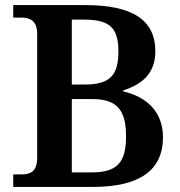

<svg xmlns="http://www.w3.org/2000/svg" viewBox="-20 -734 705 754"><path d="M32 0H345C528 0 620 -65 620 -195C620 -295 556 -354 464 -375V-379C538 -403 590 -445 590 -533C590 -657 498 -714 315 -714H32V-665H62C96 -665 126 -655 126 -600V-116C126 -57 97 -49 62 -49H32ZM312 -402H262V-657H310C408 -657 445 -627 445 -533C445 -440 414 -402 312 -402ZM340 -57H262V-345H342C443 -345 475 -298 475 -198C475 -94 438 -57 340 -57Z"/></svg>

Font: Noto Serif SemiBold
Style: Regular
Weight: 600
Designer: Monotype Design Team
Foundry: Monotype Imaging Inc.
Version: Version 2.013